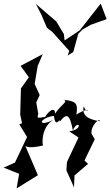

<svg xmlns="http://www.w3.org/2000/svg" viewBox="-31 -996 611 1064"><path d="M344 -688 375 -708 403 -809 427 -833 473 -859 560 -890 527 -976 411 -828 327 -772 323 -807 281 -877 168 -974 199 -913 229 -842 259 -819 353 -714ZM476 -254C470 -302 526 -348 521 -323C522 -328 413 -329 433 -407C453 -349 485 -419 392 -361C404 -427 386 -436 320 -443C352 -435 306 -416 274 -366C275 -402 244 -389 219 -348C177 -342 173 -338 181 -365L170 -429L189 -469L161 -531L178 -631L206 -696L83 -631L129 -568L85 -506L81 -361L91 -313L76 -307L119 -237L52 -95L-11 -67L75 -33L61 48L179 -25L107 -193C104 -204 91 -162 208 -190C201 -199 199 -296 266 -332C169 -286 189 -344 268 -354C276 -280 301 -346 301 -323C340 -372 355 -363 373 -273C400 -340 439 -281 353 -268L404 -234L340 -98L337 -52L379 42L382 -24L457 -88L437 -106L494 -224L463 -278Z"/></svg>

Font: Charger Distortion
Style: 2It
Weight: 400
Designer: Jasper
Foundry: Cannot Into Space Fonts
Version: Version 0.98